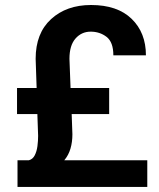

<svg xmlns="http://www.w3.org/2000/svg" viewBox="-20 -740 631 760"><path d="M412.1 -288.6H263.7L266.6 -208.5Q266.6 -177.7 259 -151.9Q251.5 -126 234.4 -105.5H563V0H49.3V-105.5H93.8Q109.4 -109.4 117.4 -125Q125.5 -140.6 128.2 -161.6Q130.9 -182.6 130.9 -202.1L127.9 -288.6H47.4V-391.6H125L121.1 -507.3Q121.1 -608.4 182.1 -664.3Q243.2 -720.2 340.3 -720.2Q444.8 -720.2 501.2 -665.3Q557.6 -610.4 557.6 -521H428.7Q428.7 -573.2 401.9 -594Q375 -614.7 338.9 -614.7Q302.7 -614.7 278.8 -587.4Q254.9 -560.1 254.9 -507.3L259.3 -391.6H412.1Z"/></svg>

Font: Vazirmatn FD SemiBold
Style: Regular
Weight: 600
Designer: Saber Rastikerdar
Foundry: Saber Rastikerdar
Version: Version 33.001